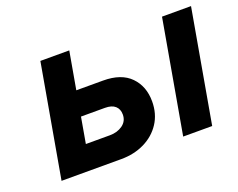

<svg xmlns="http://www.w3.org/2000/svg" viewBox="-88 -665 1014 818"><g transform="rotate(-20 419.0 -255.5)"><path d="M65.5 0 155.5 -511H286.5L256.5 -341H378Q460 -341 502 -298Q544 -255 544 -186.5Q544 -130 516.5 -88Q489 -46 442 -23Q395 0 336 0ZM216.5 -112H325.5Q359.5 -112 383.5 -129.2Q407.5 -146.5 407.5 -176.5Q407.5 -201 392 -215Q376.5 -229 345.5 -229H237ZM617 0 707 -511H838.5L748.5 0Z"/></g></svg>

Font: Overpass ExtraBold
Style: Italic
Weight: 800
Italic angle: -10°
Designer: Delve Withrington, Dave Bailey, Thomas Jockin
Foundry: Delve Fonts LLC
Version: Version 4.000